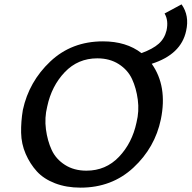

<svg xmlns="http://www.w3.org/2000/svg" viewBox="-20 -855 880 882"><path d="M814 -835Q851 -783 835 -713Q812 -605 677 -562Q750 -459 719 -307Q692 -177 593 -85Q494 7 350 7Q285 7 233 -13Q181 -33 149.5 -67.5Q118 -102 98 -148Q78 -194 77 -245Q76 -296 85 -350Q113 -480 211 -572.5Q309 -665 453 -665Q560 -665 630 -611Q682 -630 709 -654Q736 -678 745 -715Q755 -761 736 -793ZM607 -292Q620 -344 613 -397Q606 -450 586.5 -492Q567 -534 525.5 -560.5Q484 -587 427 -587Q338 -587 277.5 -523.5Q217 -460 197 -366Q184 -314 191 -261Q198 -208 217.5 -166Q237 -124 278.5 -97.5Q320 -71 377 -71Q466 -71 526.5 -134.5Q587 -198 607 -292Z"/></svg>

Font: EauTestInfant Semibold
Style: Italic
Weight: 600
Italic angle: -12°
Designer: Christian Thalmann (Catharsis Fonts)
Version: Version 0.001;PS 000.001;hotconv 1.0.88;makeotf.lib2.5.64775